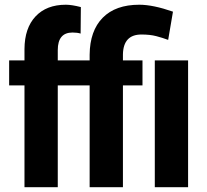

<svg xmlns="http://www.w3.org/2000/svg" viewBox="-20 -780 861 800"><path d="M82 0V-424.3H18.1V-528.3H82V-575.7Q82.5 -663.1 128.2 -711.7Q173.8 -760.3 254.4 -760.3Q278.8 -760.3 316.9 -750.5L315.9 -640.1Q301.8 -644.5 282.2 -644.5Q220.7 -644.5 220.7 -571.3V-528.3H353.5V-552.2Q354.5 -651.9 408 -706.1Q461.4 -760.3 560.5 -760.3Q617.7 -760.3 700.7 -731.4L680.7 -613.8Q657.2 -622.6 631.1 -629.4Q605 -636.2 569.3 -636.2Q493.7 -636.2 492.2 -553.2V-528.3H573.7V-424.3H492.2V0H353.5V-424.3H220.7V0ZM763.7 0H625V-528.3H763.7Z"/></svg>

Font: Roboto Condensed
Style: Bold
Weight: 700
Designer: Google
Version: Version 2.134; 2016